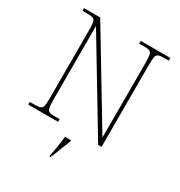

<svg xmlns="http://www.w3.org/2000/svg" viewBox="-212 -861 1155 1230"><g transform="rotate(30 365.5 -246.5)"><path d="M50 0V-20H93Q118 -20 130 -26Q142 -32 145.5 -51Q149 -70 149 -108V-606Q149 -645 145.5 -663.5Q142 -682 130 -688Q118 -694 93 -694H50V-714H170L567 -55V-606Q567 -645 563.5 -663.5Q560 -682 548 -688Q536 -694 511 -694H470V-714H689V-694H648Q623 -694 611 -688Q599 -682 595.5 -663.5Q592 -645 592 -606V0H567L174 -653V-108Q174 -70 177.5 -51Q181 -32 193 -26Q205 -20 230 -20H271V0ZM334 208Q339 183 343.5 157.5Q348 132 351.5 107.5Q355 83 357 61H401V71Q392 92 381.5 119.5Q371 147 360.5 174Q350 201 340 221H334Z"/></g></svg>

Font: Noto Serif Ethiopic Thin
Style: Regular
Weight: 250
Version: Version 2.102